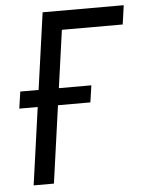

<svg xmlns="http://www.w3.org/2000/svg" viewBox="-51 -741 587 783"><g transform="rotate(-5 242.5 -350.0)"><path d="M24 -317 34 -386H325L315 -317ZM55 0 153 -700H485L474 -622H225L138 0Z"/></g></svg>

Font: Finlandica
Style: Italic
Weight: 400
Italic angle: -8°
Designer: Niklas Ekholm, Juho Hiilivirta, Jaakko Suomalainen
Foundry: Helsinki Type Studio
Version: Version 1.064